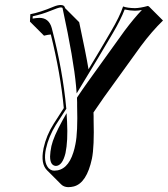

<svg xmlns="http://www.w3.org/2000/svg" viewBox="-20 -462 676 773"><path d="M155.3 134.8Q166.5 83 196.3 36.1L236.8 -26.9Q224.1 -164.1 184.6 -323.2Q172.9 -322.3 157.2 -318.4L100.6 -375L102.1 -404.8Q141.1 -412.1 195.8 -435.1Q211.9 -441.9 225.1 -441.9Q233.9 -441.4 237.8 -438Q240.7 -434.1 242.2 -429.2L298.8 -372.6Q326.2 -244.6 336.4 -183.1Q387.7 -268.1 425.8 -334Q462.4 -396 475.6 -436Q492.7 -429.7 523.4 -429.2Q544.9 -429.7 575.2 -438L579.6 -436L636.2 -379.4Q591.3 -335.9 546.4 -275.4L398.4 -70.3Q377.4 -40.5 356.4 -9.3Q356.4 -4.4 356.9 5.4Q357.4 15.6 356.9 20.5Q359.9 128.4 350.1 176.8Q329.1 274.9 277.3 288.6Q266.1 291.5 254.4 291.5Q236.8 291 226.1 280.3L169.4 223.6Q143.1 197.3 154.8 138.2Q155.3 135.7 155.3 134.8ZM165 137.2Q153.8 190.4 175.8 215.3Q183.1 222.2 190.4 224.1Q194.3 224.6 198.2 225.1Q252.4 225.1 275.4 151.4Q280.3 136.2 283.7 118.2Q293.5 71.3 290.5 -36.1Q290.5 -41 290.5 -50.3Q290 -61 290 -65.9V-68.8L291.5 -71.3Q313 -103.5 334 -132.8L481.4 -337.9Q519.5 -388.7 551.3 -421.9Q536.6 -418.9 523.4 -418.9Q504.9 -418.9 481.9 -423.8Q466.3 -382.8 434.6 -329.1Q380.4 -236.3 304.2 -111.8L288.6 -85.9L286.1 -116.2Q276.9 -219.7 232.4 -426.8Q231.9 -427.7 231.9 -429.2Q231.4 -432.1 225.1 -432.1Q215.8 -432.1 182.1 -418Q150.4 -404.8 111.8 -396.5L111.3 -387.2Q125.5 -389.6 138.7 -390.1Q177.2 -390.1 188.5 -348.6Q189 -347.2 189 -346.7Q232.9 -177.2 246.6 -27.8L247.1 -24.4L204.6 41.5Q175.8 87.9 165 137.2ZM231 23.9 248 -6.3 250 28.3Q253.9 105.5 243.7 154.3Q231.4 205.1 205.1 206.1Q181.6 204.6 181.6 167.5Q182.1 149.4 187 126Q195.3 88.9 231 23.9Z"/></svg>

Font: Linux Biolinum Shadow O
Style: Italic
Weight: 400
Italic angle: -12°
Designer: Philipp H. Poll
Foundry: Philipp H. Poll
Version: Version 0.6.2